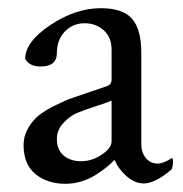

<svg xmlns="http://www.w3.org/2000/svg" viewBox="-20 -446 452 473"><path d="M254.9 -97.7V-198.2Q247.1 -194.3 216.8 -184.6Q186.5 -174.8 169.4 -167.5Q152.3 -160.2 136.2 -143.1Q120.1 -126 120.1 -103.5Q120.1 -77.1 136.7 -63Q153.3 -48.8 179.7 -48.8Q206.1 -48.8 230.5 -64.9Q254.9 -81.1 254.9 -97.7ZM228.5 -425.8Q282.2 -425.8 305.2 -399.9Q328.1 -374 328.1 -315.4V-90.8Q328.1 -70.3 339.4 -56.6Q350.6 -43 368.2 -43Q382.8 -43 403.3 -56.6Q406.2 -56.6 406.2 -48.8Q406.2 -35.2 402.3 -28.3Q362.3 5.9 334 5.9Q311.5 5.9 291 -12.7Q270.5 -31.2 262.7 -51.8Q261.7 -51.8 255.4 -45.4Q249 -39.1 238.3 -30.8Q227.5 -22.5 213.4 -13.7Q199.2 -4.9 180.2 1Q161.1 6.8 141.6 6.8Q96.7 6.8 67.4 -17.1Q38.1 -41 38.1 -88.9Q38.1 -110.4 48.8 -129.4Q59.6 -148.4 74.2 -160.6Q88.9 -172.9 114.3 -185.5Q139.6 -198.2 157.7 -204.6Q175.8 -210.9 205.1 -220.7Q234.4 -230.5 245.1 -234.4Q254.9 -238.3 254.9 -250V-323.2Q254.9 -354.5 235.4 -371.6Q215.8 -388.7 188.5 -388.7Q159.2 -388.7 139.6 -368.2Q120.1 -347.7 120.1 -315.4Q120.1 -282.2 80.1 -282.2Q52.7 -282.2 42 -300.8Q42 -342.8 104 -384.3Q166 -425.8 228.5 -425.8Z"/></svg>

Font: Crimson Text
Style: Regular
Weight: 400
Version: Version 0.13